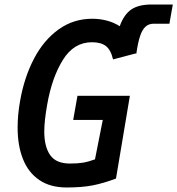

<svg xmlns="http://www.w3.org/2000/svg" viewBox="-20 -817 785 850"><path d="M58 -252.5Q58 -309.5 69 -370.5Q87.5 -475.5 130.8 -557.8Q174 -640 239.8 -687Q305.5 -734 388.5 -734Q421.5 -734 453 -725.8Q484.5 -717.5 510 -701Q529 -753.5 562 -775.5Q595 -797.5 653 -797H745L730 -712H660Q639 -712 624.5 -699.2Q610 -686.5 600.2 -657.5Q590.5 -628.5 583.5 -579.5L579 -580L480.5 -554Q470.5 -596.5 448.8 -613.2Q427 -630 387 -630Q307 -630 258.5 -552Q210 -474 189 -354.5Q176 -281.5 176 -234.5Q176 -168 202 -130.5Q228 -93 289.5 -93Q324.5 -93 347.2 -96.8Q370 -100.5 400.5 -111.5L435 -286H304L323 -393H555L493.5 -26.5Q437.5 -5.5 389.8 3.8Q342 13 275 13Q202.5 13 154 -20Q105.5 -53 81.8 -112.5Q58 -172 58 -252.5Z"/></svg>

Font: JuliaMono
Style: Bold Italic
Weight: 700
Italic angle: -9°
Monospace: yes
Designer: cormullion
Foundry: corm
Version: Version 0.057; ttfautohint (v1.8.4)